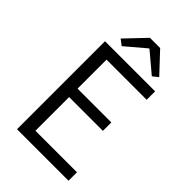

<svg xmlns="http://www.w3.org/2000/svg" viewBox="-273 -1032 1130 1130"><g transform="rotate(45 292.0 -467.0)"><path d="M101.6 0V-732.4H518.6V-662.1H184.6V-420.9H465.8V-350.6H184.6V-70.3H530.3V0ZM155.3 -808.6 274.4 -933.6H359.4L476.6 -808.6L442.4 -781.2L318.4 -885.7H314.5L191.4 -781.2Z"/></g></svg>

Font: Gen Shin Gothic Normal
Style: Regular
Weight: 300
Designer: [Source Han Sans]
Ryoko NISHIZUKA  (kana & ideographs); Paul D. Hunt (Latin, Greek & Cyrillic); Wenlong ZHANG  (bopomofo
Version: Version 1.002.20150607